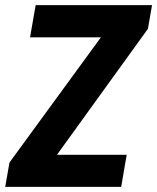

<svg xmlns="http://www.w3.org/2000/svg" viewBox="-36 -731 614 751"><path d="M459.5 -125.5 438 0H21L42.5 -125.5ZM542.5 -618.2 96.2 0H-15.6L1 -95.2L450.7 -710.9H558.6ZM508.8 -710.9 486.8 -585H81.5L103.5 -710.9Z"/></svg>

Font: Roboto Condensed ExtraBold
Style: Italic
Weight: 800
Italic angle: -12°
Designer: Christian Robertson
Foundry: Google
Version: Version 3.008; 2023